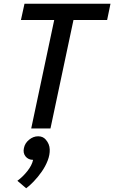

<svg xmlns="http://www.w3.org/2000/svg" viewBox="-20 -687 611 1027"><path d="M250 0H147L270 -580H92L111 -667H571L553 -580H373ZM157 168Q131 168 116.5 149.5Q102 131 108 105Q113 79 135.5 60.5Q158 42 184 42Q210 42 225 60Q245 83 246 112Q247 141 235 172Q223 203 203 231.5Q183 260 160.5 283.5Q138 307 120 320L73 280Q102 259 126.5 228Q151 197 157 168Z"/></svg>

Font: Epunda Sans Medium
Style: Italic
Weight: 500
Italic angle: -12.0243°
Designer: Simon Atzbach
Foundry: typofactur
Version: Version 2.204; ttfautohint (v1.8.4.7-5d5b)